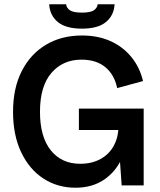

<svg xmlns="http://www.w3.org/2000/svg" viewBox="-20 -867 750 898"><path d="M333 11Q249 11 183 -32Q117 -75 79 -155Q41 -235 41 -344Q41 -455 82 -535Q123 -615 195.5 -658Q268 -701 363 -701Q437 -701 495 -675.5Q553 -650 593 -602Q633 -554 649 -488L528 -455Q515 -518 472.5 -553Q430 -588 361 -588Q274 -588 220.5 -526Q167 -464 167 -344Q167 -227 217.5 -164Q268 -101 355 -101Q410 -101 450.5 -123.5Q491 -146 512.5 -186Q534 -226 534 -277H580Q580 -194 551 -129Q522 -64 466.5 -26.5Q411 11 333 11ZM549 0 534 -214V-359H652V0ZM349 -259V-359H597V-259ZM363 -733Q288 -733 250.5 -764Q213 -795 210 -847H289Q292 -828 308.5 -818Q325 -808 363 -808Q401 -808 417.5 -818Q434 -828 437 -847H516Q513 -795 475.5 -764Q438 -733 363 -733Z"/></svg>

Font: Radio Canada Big Medium
Style: Regular
Weight: 500
Designer: Étienne Aubert Bonn
Foundry: Coppers and Brasses
Version: Version 1.001